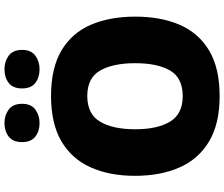

<svg xmlns="http://www.w3.org/2000/svg" viewBox="-90 -878 978 837"><g transform="rotate(-90 398.5 -459.0)"><path d="M745 -358Q745 -247 709.5 -164.5Q674 -82 597.5 -36Q521 10 398 10Q278 10 201 -36Q124 -82 87.5 -165Q51 -248 51 -359Q51 -470 88 -552.5Q125 -635 202 -680Q279 -725 399 -725Q521 -725 597.5 -679.5Q674 -634 709.5 -551.5Q745 -469 745 -358ZM254 -358Q254 -261 287.5 -206Q321 -151 398 -151Q478 -151 510 -206Q542 -261 542 -358Q542 -455 510 -511Q478 -567 399 -567Q320 -567 287 -511Q254 -455 254 -358ZM198 -851Q198 -891 222 -909.5Q246 -928 281 -928Q315 -928 340 -909.5Q365 -891 365 -851Q365 -812 340 -793.5Q315 -775 281 -775Q246 -775 222 -793.5Q198 -812 198 -851ZM432 -851Q432 -891 456 -909.5Q480 -928 516 -928Q550 -928 575 -909.5Q600 -891 600 -851Q600 -812 575 -793.5Q550 -775 516 -775Q480 -775 456 -793.5Q432 -812 432 -851Z"/></g></svg>

Font: Noto Sans Syriac Eastern Black
Style: Regular
Weight: 900
Designer: Patrick Giasson and the Monotype Design Team
Foundry: Monotype Imaging Inc.
Version: Version 3.001; ttfautohint (v1.8.4.7-5d5b)